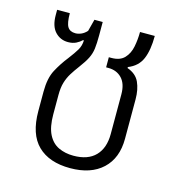

<svg xmlns="http://www.w3.org/2000/svg" viewBox="-88 -627 671 716"><g transform="rotate(15 247.0 -269.0)"><path d="M245 10Q164 10 120 -33Q76 -76 76 -165V-240Q76 -292 93 -324Q110 -356 133 -385Q152 -410 161.5 -426Q171 -442 172 -463L169 -464Q160 -455 147 -448.5Q134 -442 116 -442Q86 -442 66 -463.5Q46 -485 46 -528V-548H95Q95 -510 104 -495.5Q113 -481 134 -481Q145 -481 156.5 -486Q168 -491 178 -502L190 -548H222V-496Q222 -465 219.5 -445Q217 -425 208 -407Q199 -389 181 -365Q166 -345 155.5 -328Q145 -311 139 -291Q133 -271 133 -243V-168Q133 -119 147.5 -90.5Q162 -62 187.5 -50Q213 -38 245 -38Q301 -38 330 -68Q359 -98 359 -152V-305Q359 -346 339 -367Q319 -388 287 -388H278V-427H288Q321 -427 338 -445Q355 -463 360.5 -491Q366 -519 366 -548H423Q423 -493 408.5 -459Q394 -425 356 -410V-406Q390 -394 402.5 -366.5Q415 -339 415 -301V-149Q415 -74 370 -32Q325 10 245 10Z"/></g></svg>

Font: Noto Sans Thai SemiCondensed Light
Style: Regular
Weight: 300
Width: 4
Designer: Monotype Design Team
Foundry: Monotype Imaging Inc.
Version: Version 2.001